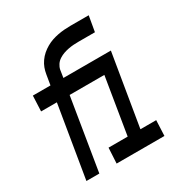

<svg xmlns="http://www.w3.org/2000/svg" viewBox="-171 -863 942 991"><g transform="rotate(-30 300.0 -367.5)"><path d="M59 0 130 -428H36L40 -520H145L155 -580Q158 -599 164.5 -616.5Q171 -634 182.5 -650.5Q194 -667 209 -680Q224 -693 241.5 -703Q259 -713 277 -719Q295 -725 313.5 -728.5Q332 -732 350.5 -733.5Q369 -735 387 -735H497L481 -643H383Q368 -643 353 -642Q338 -641 322.5 -638Q307 -635 292.5 -630Q278 -625 264 -616Q250 -607 241 -593.5Q232 -580 229 -565L222 -520H505L434 -92H528L524 0H239L244 -92H358L413 -428H206L136 0Z"/></g></svg>

Font: Iosevka SS04 Semibold Extended
Style: Italic
Weight: 600
Width: 7
Italic angle: -9°
Monospace: yes
Designer: Belleve Invis
Foundry: Belleve Invis
Version: Version 19.0.0; ttfautohint (v1.8.4)